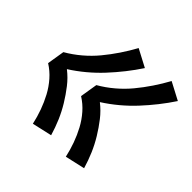

<svg xmlns="http://www.w3.org/2000/svg" viewBox="-137 -728 766 766"><g transform="rotate(45 245.5 -345.0)"><path d="M332 -89Q325 -121 314 -151.5Q303 -182 288 -210Q273 -238 252 -262Q231 -286 204 -303L216 -377Q249 -396 278.5 -421Q308 -446 332 -475Q356 -504 377.5 -536Q399 -568 417 -601L491 -562Q470 -530 445.5 -499Q421 -468 394.5 -439.5Q368 -411 337.5 -385.5Q307 -360 274 -339Q301 -318 322 -291Q343 -264 361 -234.5Q379 -205 392.5 -173.5Q406 -142 416 -108ZM146 -89Q139 -121 128 -151.5Q117 -182 102 -210Q87 -238 66 -262Q45 -286 18 -303L30 -377Q63 -396 92.5 -421Q122 -446 146 -475Q170 -504 191.5 -536Q213 -568 231 -601L305 -562Q284 -530 259.5 -499Q235 -468 208.5 -439.5Q182 -411 151.5 -385.5Q121 -360 88 -339Q115 -318 136 -291Q157 -264 175 -234.5Q193 -205 206.5 -173.5Q220 -142 230 -108Z"/></g></svg>

Font: Iosevka QP
Style: Bold Italic
Weight: 700
Italic angle: -9°
Designer: Belleve Invis
Foundry: Belleve Invis
Version: Version 20.0.0; ttfautohint (v1.8.4)